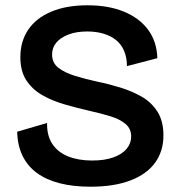

<svg xmlns="http://www.w3.org/2000/svg" viewBox="-20 -693 681 726"><path d="M322 13Q257 13 206 0Q155 -13 119.5 -39Q84 -65 65 -104.5Q46 -144 45 -195L158 -228Q157 -180 178 -148.5Q199 -117 238 -101.5Q277 -86 328 -86Q376 -86 409 -98Q442 -110 459 -130.5Q476 -151 476 -177Q476 -206 455 -224Q434 -242 398.5 -253Q363 -264 318 -274Q270 -285 223.5 -298.5Q177 -312 139.5 -333.5Q102 -355 79.5 -389.5Q57 -424 57 -477Q57 -537 87 -581Q117 -625 174 -649Q231 -673 311 -673Q390 -673 448.5 -649Q507 -625 540 -580.5Q573 -536 575 -473L460 -443Q460 -475 449.5 -500Q439 -525 419.5 -541Q400 -557 372 -565.5Q344 -574 310 -574Q269 -574 239 -562.5Q209 -551 193 -532Q177 -513 177 -487Q177 -455 201 -436.5Q225 -418 264 -406Q303 -394 349 -384Q393 -375 436.5 -361.5Q480 -348 516.5 -327Q553 -306 575.5 -270.5Q598 -235 598 -181Q598 -122 567 -78.5Q536 -35 474 -11Q412 13 322 13Z"/></svg>

Font: Bricolage Grotesque SemiBold
Style: Regular
Weight: 600
Designer: Mathieu Triay
Foundry: Atelier Triay
Version: Version 1.000;gftools[0.9.30]